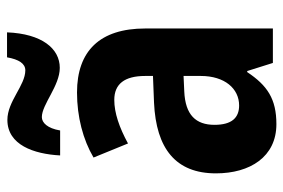

<svg xmlns="http://www.w3.org/2000/svg" viewBox="-150 -646 806 546"><g transform="rotate(-90 253.0 -373.0)"><path d="M84 -605H155C161 -641 177 -657 193 -657C229 -657 282 -606 333 -606C388 -606 430 -657 434 -756H363C357 -722 345 -704 326 -704C283 -704 238 -755 185 -755C114 -755 88 -680 84 -605ZM263 -557C194 -557 129 -540 78 -510L118 -412C164 -437 205 -451 242 -451C287 -451 310 -422 310 -363V-341L234 -338C103 -332 33 -276 33 -162C33 -65 80 10 173 10C245 10 283 -16 321 -73H324L347 0H445V-363C445 -492 381 -557 263 -557ZM266 -252 310 -254V-205C310 -137 274 -96 226 -96C191 -96 171 -117 171 -166C171 -219 199 -249 266 -252Z"/></g></svg>

Font: Noto Sans Ethiopic Condensed
Style: Bold
Weight: 700
Width: 3
Designer: Monotype Design Team
Foundry: Monotype Imaging Inc.
Version: Version 2.102